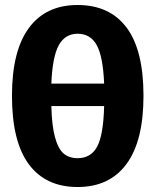

<svg xmlns="http://www.w3.org/2000/svg" viewBox="-20 -730 621 767"><path d="M290 -710Q418 -710 485.6 -619.9Q553.2 -529.8 553.2 -347.2Q553.2 -167 485.4 -75Q417.5 17.1 290 17.1Q162.6 17.1 95.2 -73.7Q27.8 -164.6 27.8 -347.2Q27.8 -526.9 95.5 -618.4Q163.1 -710 290 -710ZM290 -595.2Q240.2 -595.2 214.8 -549.3Q189.5 -503.4 185.1 -396H396Q391.6 -503.9 366.5 -549.6Q341.3 -595.2 290 -595.2ZM290 -98.1Q343.3 -98.1 368.2 -144.5Q393.1 -190.9 396 -306.2H185.1Q187 -228.5 199.5 -182.4Q211.9 -136.2 233.6 -117.2Q255.4 -98.1 290 -98.1Z"/></svg>

Font: Fira Sans Compressed
Style: Bold
Weight: 700
Width: 1
Designer: Carrois Corporate & Edenspiekermann AG
Foundry: Carrois Corporate GbR & Edenspiekermann AG
Version: Version 4.203;PS 004.203;hotconv 1.0.88;makeotf.lib2.5.64775